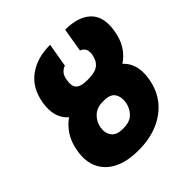

<svg xmlns="http://www.w3.org/2000/svg" viewBox="-202 -913 1077 1077"><g transform="rotate(-45 336.5 -375.0)"><path d="M373 -471.7Q426.8 -471.7 452.4 -491.9Q478 -512.2 485.4 -553.7Q489.7 -584 478.8 -599.4Q467.8 -614.7 453.1 -618.2L476.6 -759.8Q578.1 -760.7 631.1 -711.2Q684.1 -661.6 667 -558.6Q657.7 -502.4 632.6 -462.6Q607.4 -422.9 568.8 -397.5Q598.6 -370.6 610.8 -329.6Q623 -288.6 613.3 -231.4Q600.6 -154.3 556.2 -100.3Q511.7 -46.4 444.3 -18.3Q377 9.8 294.9 9.8H285.2Q203.1 9.8 144.5 -18.3Q85.9 -46.4 59.1 -100.3Q32.2 -154.3 44.9 -231.4Q54.7 -288.6 80.6 -329.6Q106.4 -370.6 145 -397Q114.7 -422.9 102.3 -462.4Q89.8 -502 98.6 -558.6Q115.7 -659.7 185.5 -710.2Q255.4 -760.7 357.4 -759.8L333 -618.2Q318.4 -614.7 303.2 -599.4Q288.1 -584 284.2 -553.7Q276.4 -511.2 294.4 -491.5Q312.5 -471.7 364.3 -471.7ZM350.6 -325.2H340.8Q293.5 -325.2 264.9 -298.1Q236.3 -271 229.5 -231.4Q223.1 -192.4 242.7 -165Q262.2 -137.7 309.6 -137.7H319.3Q368.7 -137.7 395.5 -165Q422.4 -192.4 428.7 -231.4Q435.1 -271 417.5 -298.1Q399.9 -325.2 350.6 -325.2Z"/></g></svg>

Font: Inter Tight Black
Style: Italic
Weight: 900
Italic angle: -9.39999°
Designer: Rasmus Andersson
Foundry: rsms
Version: Version 3.004; ttfautohint (v1.8.4.7-5d5b)